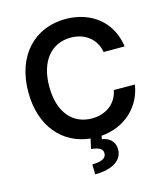

<svg xmlns="http://www.w3.org/2000/svg" viewBox="-137 -841 1017 1173"><g transform="rotate(-15 372.0 -255.0)"><path d="M561.4 -481.9H694.2C671.9 -643.5 547.6 -737.2 386.4 -737.2C196.4 -737.2 53.3 -598.7 53.3 -363.6C53.3 -145.2 175.8 -9.9 347.3 7.8L333.8 70.7C384.2 76 407 88.1 406.2 118.3C405.5 149.5 371.1 163.4 316.8 163.4L318.2 226.6C430.4 226.6 493.3 182.2 492.9 115.1C492.9 63.2 457.4 36.2 413 29.5L416.9 8.9C572.8 -3.6 675.1 -110.1 694.2 -240.8L561.4 -241.5C544.7 -156.2 475.1 -108.3 388.1 -108.3C270.2 -108.3 185.7 -196.7 185.7 -363.6C185.7 -527.7 269.5 -619 388.5 -619C476.9 -619 546.2 -568.9 561.4 -481.9Z"/></g></svg>

Font: Margiela Sans Semi Bold
Style: Regular
Weight: 600
Designer: Stefan Endress, Andreas Faust
Version: Version 1.100;FEAKit 1.0